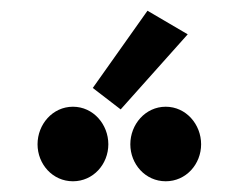

<svg xmlns="http://www.w3.org/2000/svg" viewBox="-20 -856 445 358"><path d="M255 -836 153 -692 205 -652 330 -792ZM355 -587C355 -624 327 -657 289 -657C251 -657 223 -624 223 -587C223 -550 251 -518 289 -518C327 -518 355 -550 355 -587ZM182 -587C182 -624 154 -657 116 -657C78 -657 50 -624 50 -587C50 -550 78 -518 116 -518C154 -518 182 -550 182 -587Z"/></svg>

Font: Mint Spirit No2
Style: Bold
Weight: 700
Designer: HARENDAL Hirwen
Foundry: Arkandis Digital Foundry.
Version: Version 1.004;FFEdit